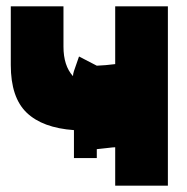

<svg xmlns="http://www.w3.org/2000/svg" viewBox="-20 -564 589 605"><path d="M14 -359V-544H180V-417Q180 -357 210 -324Q210 -331 213 -340L229 -386L285 -357Q312 -358 343 -362V-544H509V21H343V-100Q337 -100 317 -97.5Q297 -95 285 -94V-66H213V-154Q114 -161 64 -209Q14 -257 14 -359Z"/></svg>

Font: Repo
Style: ExtraBold
Weight: 800
Designer: Stefan Peev
Foundry: Context Ltd
Version: Version 001.000